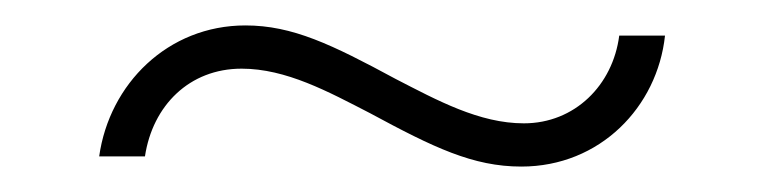

<svg xmlns="http://www.w3.org/2000/svg" viewBox="-20 -404 600 151"><path d="M291 -342C241 -369 210 -384 173 -384C112 -384 66 -338 58 -281H94C100 -321 129 -350 170 -350C205 -350 238 -332 271 -315C321 -288 352 -273 390 -273C452 -273 497 -320 503 -376H467C462 -337 432 -307 392 -307C357 -307 324 -325 291 -342Z"/></svg>

Font: Fixel Text ExtraLight
Style: Regular
Weight: 200
Width: 4
Designer: AlfaBravo + MacPaw
Foundry: Kyrylo Tkachov, Marchela Mozhyna, Serhii Makarenko, Maria Weinstein, Zakhar Kryvoshyya
Version: Version 1.211